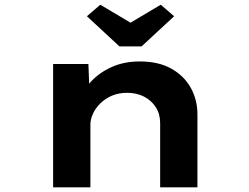

<svg xmlns="http://www.w3.org/2000/svg" viewBox="-20 -806 1072 826"><path d="M208.5 0V-530.7H360.3L366.1 -382.7L320 -373.3Q336.1 -416.4 371.5 -454.9Q406.8 -493.3 460.2 -517.5Q513.6 -541.7 581.2 -541.7Q661.3 -541.7 716.5 -511Q771.7 -480.2 800.6 -428.4Q829.4 -376.6 829.4 -313.4V0H669V-276.4Q669 -315.2 650.4 -344.5Q631.8 -373.7 599.9 -390.2Q568 -406.7 526.7 -406.7Q488.9 -406.7 459.6 -393.5Q430.3 -380.3 410.1 -359.8Q389.9 -339.3 379.4 -315.6Q368.9 -291.9 368.9 -270.5V0H289.2Q248.9 0 228.7 0Q208.5 0 208.5 0ZM493.9 -606.4 353.9 -736.1 411.4 -785.7 556.5 -699.5H526.5L671.6 -785.7L729.1 -736.1L589.1 -606.4Z"/></svg>

Font: Lexend Zetta
Style: Regular
Weight: 400
Designer: Bonnie Shaver-Troup, Thomas Jockin
Foundry: Lexend
Version: Version 1.007